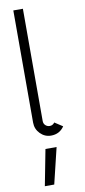

<svg xmlns="http://www.w3.org/2000/svg" viewBox="-109 -764 479 1087"><g transform="rotate(-10 130.5 -220.5)"><path d="M108 -726V-81Q108 -65 118.5 -55.5Q129 -46 143 -46Q160 -46 171 -61L217 -31Q190 9 141 9Q105 9 79 -17.5Q53 -44 53 -81V-726ZM110 285H56L96 78H160Z"/></g></svg>

Font: Bellota
Style: Regular
Weight: 400
Designer: Kemie Guaida
Foundry: Kemie Guaida
Version: Version 1.000;PS 002.000;hotconv 1.0.70;makeotf.lib2.5.58329